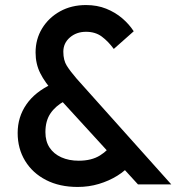

<svg xmlns="http://www.w3.org/2000/svg" viewBox="-20 -731 709 761"><path d="M527 0 195 -363Q158 -404 139.5 -441Q121 -478 121 -523Q121 -576 147 -618.5Q173 -661 218 -686Q263 -711 321 -711Q365 -711 401 -696.5Q437 -682 464.5 -658.5Q492 -635 510 -607L431 -537Q409 -567 383.5 -586Q358 -605 321 -605Q283 -605 257 -582.5Q231 -560 231 -526Q231 -492 245 -470Q259 -448 284 -419L659 0ZM288 10Q216 10 162.5 -17.5Q109 -45 79.5 -93.5Q50 -142 50 -204Q50 -267 84.5 -317Q119 -367 186 -398L237 -331Q200 -311 180 -281.5Q160 -252 160 -207Q160 -171 176.5 -146Q193 -121 223 -107.5Q253 -94 292 -94Q343 -94 376.5 -115Q410 -136 427 -165L499 -81Q478 -55 445 -34.5Q412 -14 372 -2Q332 10 288 10Z"/></svg>

Font: Outfit Thin Medium
Style: Regular
Weight: 500
Version: Version 1.100;gftools[0.9.27]